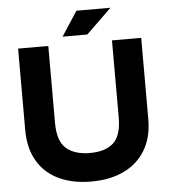

<svg xmlns="http://www.w3.org/2000/svg" viewBox="-58 -920 863 982"><g transform="rotate(-5 373.0 -428.5)"><path d="M372 10Q275 10 204 -24Q133 -58 95 -123.5Q57 -189 57 -282V-700H212V-305Q212 -211 255.5 -173.5Q299 -136 377 -136Q456 -136 497.5 -173.5Q539 -211 539 -305V-700H689V-282Q689 -189 649.5 -123.5Q610 -58 539 -24Q468 10 372 10ZM289 -741 371 -867H546L416 -741Z"/></g></svg>

Font: REM Medium SemiBold
Style: Regular
Weight: 600
Version: Version 1.005;gftools[0.9.28]